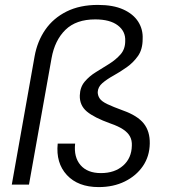

<svg xmlns="http://www.w3.org/2000/svg" viewBox="-20 -752 688 782"><path d="M382 10Q298 10 252.5 -39Q207 -88 215 -167H286Q280 -112 308 -79.5Q336 -47 391 -47Q447 -47 481.5 -77.5Q516 -108 517 -159Q518 -180 509.5 -196Q501 -212 481.5 -225Q462 -238 430 -249Q363 -273 333.5 -298Q304 -323 305 -363Q306 -397 325 -419.5Q344 -442 371 -458.5Q398 -475 425 -492Q452 -509 471 -530.5Q490 -552 490 -585Q492 -624 460 -648.5Q428 -673 368 -673Q290 -673 246.5 -630.5Q203 -588 190 -515L98 0H28L121 -523Q132 -584 164.5 -631Q197 -678 251 -705Q305 -732 379 -732Q441 -732 482 -713.5Q523 -695 543 -663.5Q563 -632 561 -593Q561 -551 542 -524Q523 -497 496 -478Q469 -459 442 -444Q415 -429 397 -413.5Q379 -398 378 -377Q378 -363 386 -351Q394 -339 417 -328Q440 -317 481 -302Q540 -281 565.5 -249Q591 -217 590 -167Q589 -115 562 -75.5Q535 -36 488.5 -13Q442 10 382 10Z"/></svg>

Font: DM Sans 18pt Light
Style: Italic
Weight: 300
Italic angle: -10°
Designer: Colophon Foundry, Jonny Pinhorn
Foundry: Colophon Foundry
Version: Version 4.004;gftools[0.9.30]